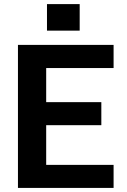

<svg xmlns="http://www.w3.org/2000/svg" viewBox="-20 -920 620 940"><path d="M67.9 0V-700.2H536.1V-586.9H206.1V-419.9H476.1V-307.1H206.1V-112.8H536.1V0ZM210 -770V-899.9H370.1V-770Z"/></svg>

Font: Uncut Sans
Style: Bold
Weight: 700
Designer: Kasper Nordkvist
Foundry: UNCUT.wtf
Version: Version 1.304;Glyphs 3.2 (3246)